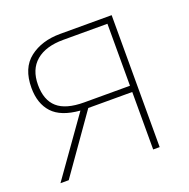

<svg xmlns="http://www.w3.org/2000/svg" viewBox="-101 -625 712 722"><g transform="rotate(-20 255.5 -264.0)"><path d="M55 0H22L186 -231Q110 -237 76 -274Q42 -311 42 -374Q42 -453 90.5 -490.5Q139 -528 213 -528H419V0H393V-230H217ZM69 -376Q69 -315 103 -285Q137 -255 210 -255H393V-503H216Q146 -503 107.5 -470.5Q69 -438 69 -376Z"/></g></svg>

Font: Noto Sans Thin
Style: Regular
Weight: 100
Designer: Monotype Design Team
Foundry: Monotype Imaging Inc.
Version: Version 2.007